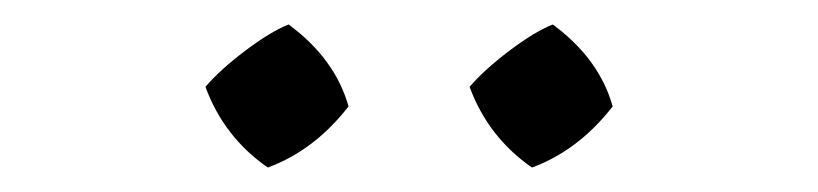

<svg xmlns="http://www.w3.org/2000/svg" viewBox="-20 -728 669 157"><path d="M199 -591Q163 -616 148 -657Q160 -671 180.5 -686.5Q201 -702 216 -708Q254 -680 265 -641Q237 -605 199 -591ZM415 -591Q379 -616 364 -657Q376 -671 396.5 -686.5Q417 -702 432 -708Q470 -680 481 -641Q453 -605 415 -591Z"/></svg>

Font: Rosarivo
Style: Regular
Weight: 400
Designer: Pablo Ugerman
Foundry: Pablo Ugerman
Version: Version 1.003